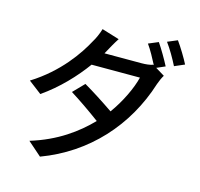

<svg xmlns="http://www.w3.org/2000/svg" viewBox="-128 -993 1256 1208"><g transform="rotate(15 500.0 -389.0)"><path d="M884 -855 820 -828C848 -791 881 -733 902 -691L967 -719C949 -755 911 -818 884 -855ZM828 -555C835 -575 846 -600 856 -616L797 -652L852 -676C832 -715 796 -777 771 -813L707 -786C731 -753 758 -703 778 -664L774 -666C755 -659 728 -656 700 -656H459L470 -676C481 -696 502 -735 522 -765L408 -800C400 -771 382 -731 369 -711C321 -621 223 -477 50 -369L135 -304C242 -378 333 -475 399 -566H714C696 -493 649 -394 590 -313C523 -359 453 -404 393 -439L324 -368C382 -332 453 -283 522 -232C435 -142 316 -54 145 -2L235 77C526 -31 736 -262 828 -555Z"/></g></svg>

Font: DAIFUKU Sans JP Medium
Style: Regular
Weight: 500
Designer: Original font ‘Source Han Sans JP’ : Ryoko NISHIZUKA  (kana, bopomofo & ideographs); Paul D. Hunt (Latin, Greek & Cyrill
Foundry: Daifuku
Version: Version 1.000